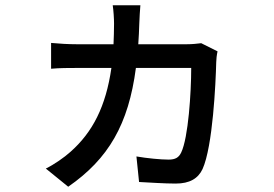

<svg xmlns="http://www.w3.org/2000/svg" viewBox="-20 -641 1040 729"><path d="M513 -621H408C411 -602 413 -570 413 -551C413 -524 412 -498 411 -473H272C241 -473 205 -475 174 -478V-380C206 -383 243 -383 272 -383H403C382 -237 332 -139 247 -64C225 -44 185 -16 154 -1L239 68C392 -38 468 -169 496 -383H706C706 -290 695 -118 668 -62C659 -43 646 -35 620 -35C590 -35 539 -40 498 -47L508 50C547 52 605 56 647 56C700 56 732 37 749 1C788 -85 799 -325 801 -405C801 -415 803 -433 806 -446L744 -477C728 -475 710 -473 689 -473H505C507 -499 508 -526 509 -554C510 -573 511 -602 513 -621Z"/></svg>

Font: Noto Sans HK Medium
Style: Regular
Weight: 500
Designer: Ryoko NISHIZUKA 西塚涼子 (kana, bopomofo & ideographs); Paul D. Hunt (Latin, Greek & Cyrillic); Sandoll Communications 산돌커뮤니
Foundry: Adobe
Version: Version 2.002;hotconv 1.0.116;makeotfexe 2.5.65601